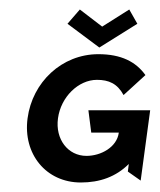

<svg xmlns="http://www.w3.org/2000/svg" viewBox="-20 -380 336 404"><path d="M296 -148H166L172 -101H230C226 -70 192 -52 162 -52C123 -52 96 -87 102 -131C108 -176 145 -212 184 -212C209 -212 227 -204 240 -180L286 -222C266 -250 235 -266 187 -266C110 -266 48 -207 38 -131C28 -56 77 4 150 4C190 4 224 -8 251 -35L249 -19L276 0ZM269 -330 252 -360 195 -324 148 -360 122 -330 189 -280Z"/></svg>

Font: Hussar Tani
Style: DwaKurs
Weight: 700
Foundry: Cannot Into Space Fonts
Version: Version 0.92